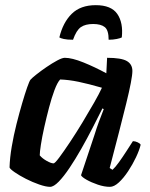

<svg xmlns="http://www.w3.org/2000/svg" viewBox="-20 -724 580 744"><path d="M174 0Q158 0 132 -9Q106 -18 80.5 -31Q55 -44 37 -56.5Q19 -69 17 -75Q18 -112 25.5 -156Q33 -200 44 -243.5Q55 -287 66 -324.5Q77 -362 85.5 -386Q94 -410 98 -415Q103 -421 120.5 -435Q138 -449 160 -464Q182 -479 201.5 -489.5Q221 -500 231 -500Q259 -500 303.5 -482Q348 -464 392 -440L395 -500Q450 -500 471.5 -487.5Q493 -475 493 -449Q493 -420 469 -322.5Q445 -225 405 -73L416 -66Q427 -76 441 -95.5Q455 -115 469.5 -137.5Q484 -160 495 -177Q504 -177 513.5 -172.5Q523 -168 525 -163Q520 -142 507 -114.5Q494 -87 476.5 -60.5Q459 -34 440.5 -17Q422 0 406 0Q384 0 359 -8.5Q334 -17 315.5 -27.5Q297 -38 294 -45L346 -201Q355 -230 363 -251.5Q371 -273 382 -301L377 -304Q360 -270 339 -229Q318 -188 295 -147.5Q272 -107 249.5 -73.5Q227 -40 207.5 -20Q188 0 174 0ZM187 -91Q192 -90 209.5 -113.5Q227 -137 251 -173Q275 -209 299.5 -249.5Q324 -290 344.5 -326Q365 -362 375 -384Q323 -399 284.5 -407Q246 -415 213 -416Q202 -404 191 -374.5Q180 -345 170 -307Q160 -269 151.5 -231Q143 -193 138.5 -163.5Q134 -134 134 -122Q144 -110 161 -100.5Q178 -91 187 -91ZM263 -570Q240 -570 227 -573Q214 -576 210 -579Q224 -637 258 -670.5Q292 -704 351 -704Q411 -704 434.5 -670Q458 -636 452 -579Q447 -576 432.5 -573Q418 -570 401 -570Q401 -607 386 -619Q371 -631 341 -631Q311 -631 293.5 -619Q276 -607 263 -570Z"/></svg>

Font: Texturina
Style: Bold Italic
Weight: 700
Italic angle: -11°
Designer: Guillermo Torres Carreño
Foundry: Omnibus-Type
Version: Version 1.002; ttfautohint (v1.8.3)